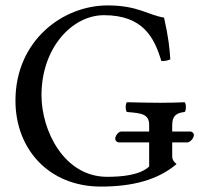

<svg xmlns="http://www.w3.org/2000/svg" viewBox="-20 -678 735 708"><path d="M377 -658C210 -658 37 -527 37 -307C37 -127.2 161 10 352 10C470 10 563 -15 631 -73C620 -82 615 -90 615 -101V-153H672C684.3 -155 695 -170.8 695 -180.4C695 -185.2 691.3 -191.7 682 -193H615V-217C615 -252.2 632 -262 661 -265C667 -271 667 -295 661 -301C637 -300 612 -299 572 -299C538.5 -299 492 -300 448 -301C442 -295 442 -271 448 -265C502.9 -260.8 530 -257.1 530 -217V-193H426C414 -190.7 405 -176 405 -166.4C405 -160.8 408 -155 417 -153H530V-64C496 -32 429 -26 375 -26C217 -26 133 -195 133 -327C133 -502 246.5 -622 363 -622C508 -622 549 -539 575 -453C586.3 -452.3 596.7 -454.3 608 -459C605.5 -501 601 -541 585 -613C525 -623 488 -658 377 -658Z"/></svg>

Font: Libertinus Math
Style: Regular
Weight: 400
Designer: Philipp H. Poll
Foundry: Khaled Hosny
Version: Version 6.2